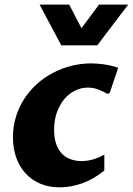

<svg xmlns="http://www.w3.org/2000/svg" viewBox="-20 -802 576 832"><path d="M432.1 -63Q384.8 -24.9 335.7 -7.6Q286.6 9.8 239.3 9.8Q191.4 9.8 153.8 -6.3Q116.2 -22.5 90.1 -51.3Q64 -80.1 50 -119.9Q36.1 -159.7 36.1 -207.5Q36.1 -253.4 48.8 -295.2Q61.5 -336.9 84.2 -372.3Q106.9 -407.7 138.4 -436.5Q169.9 -465.3 207.8 -485.4Q245.6 -505.4 288.1 -516.4Q330.6 -527.3 375.5 -527.3Q398.4 -527.3 428.5 -523.4Q458.5 -519.5 492.2 -508.3L455.6 -399.9L445.8 -395Q430.7 -404.3 408.4 -413.3Q386.2 -422.4 359.9 -422.4Q331.5 -422.4 305.2 -409.4Q278.8 -396.5 258.8 -372.8Q238.8 -349.1 226.6 -315.2Q214.4 -281.2 214.4 -239.7Q214.4 -203.6 223.6 -177.7Q232.9 -151.9 249 -135.5Q265.1 -119.1 286.9 -111.6Q308.6 -104 333.5 -104Q355.5 -104 379.2 -110.1Q402.8 -116.2 432.1 -131.8ZM535.6 -782.2 401.4 -605.5H245.6L151.4 -782.2H279.8L333 -679.7L409.2 -782.2Z"/></svg>

Font: Proza Libre
Style: Bold Italic
Weight: 700
Designer: Jasper de Waard
Foundry: Jasper de Waard
Version: Version 1.000; ttfautohint (v1.4.1.8-43bc)